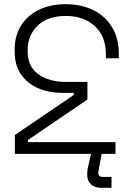

<svg xmlns="http://www.w3.org/2000/svg" viewBox="-20 -734 607 916"><path d="M547 -475V-456H485V-476Q485 -561 432 -609.5Q379 -658 294 -658Q208 -658 160 -612Q112 -566 112 -496V-490Q112 -438 136.5 -406Q161 -374 202.5 -358.5Q244 -343 294 -343H397V-259L113 -66V-56H531V0H51V-90L332 -281V-291H277Q212 -291 161 -313.5Q110 -336 80 -379.5Q50 -423 50 -488V-498Q50 -563 80 -611.5Q110 -660 165 -687Q220 -714 294 -714Q367 -714 424.5 -686Q482 -658 514.5 -604.5Q547 -551 547 -475ZM464 162Q432 162 414 145.5Q396 129 396 98Q396 84 398.5 70Q401 56 405 40L417 -11H467L453 65Q452 74 450.5 79Q449 84 449 91Q449 110 471 110H512V162Z"/></svg>

Font: Space 7353
Style: Regular
Weight: 400
Designer: Christine Claussen + Ruben Lyon  (Space 7353)
Version: Version 1.000;FEAKit 1.0